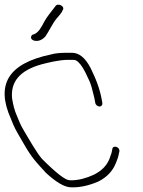

<svg xmlns="http://www.w3.org/2000/svg" viewBox="-28 -817 606 815"><path d="M137.5 -644.6C146.8 -647 155.8 -652.8 164.4 -662C177.9 -680.4 196.7 -720.9 212.9 -739.1C223 -750.4 229.9 -759 233.7 -765L238.2 -774C250 -790.2 216.6 -807.2 206.7 -790C189.9 -767.1 172.1 -747.7 159.9 -725C149.4 -705.2 136.5 -678.1 114.9 -671C110.2 -670.3 107 -668.2 105.2 -664.5C97.8 -649.2 117.6 -639.5 137.5 -644.6ZM394.4 -365C402.8 -365 407.8 -371.8 406.4 -380L405.4 -386C395.8 -443.7 377.3 -485.1 356.7 -528C334.2 -571.3 308.3 -593 276.7 -593H256.3C227.5 -593 205.1 -590.7 189.1 -586C5 -547.7 -46 -456.8 18 -313.5C21.7 -305.2 25.1 -296.8 28.2 -288.5C34.5 -271.3 60.5 -228.4 69.2 -213C107.3 -145.8 124.9 -129.7 167.3 -83C210.3 -43.5 244.9 -23.1 271 -22C306.8 -20 346.8 -28.2 389.4 -46.5C425.8 -64.8 450.6 -91 463.9 -125L470.9 -143C473.2 -149 475 -156 476.4 -164L478.7 -174C482 -193.7 451.8 -202.5 448.9 -185L446.7 -174C445.7 -168 444 -162.3 441.5 -157C428.2 -109 391.2 -75.9 321 -57.7C301.5 -52.9 283.5 -51 267.2 -52C249.8 -52 210.4 -82.3 149.9 -143C128.5 -167.6 97.8 -221.3 73.5 -262.5C54.5 -294.7 56.2 -296.9 40.8 -332.5C33.8 -348.8 27.9 -371 23.3 -399C16.5 -469.6 55 -517.9 148.7 -544C174.7 -550.7 222 -563 261.3 -563H281.7C285.7 -563 289.8 -562.3 294.1 -561C307.3 -553.9 320.8 -536.6 334.6 -509.1C348.5 -481.6 357.1 -461.6 360.3 -448.9C366.2 -425.5 372 -406.3 375.4 -386L376.4 -380C377.8 -371.8 386.1 -365 394.4 -365Z"/></svg>

Font: MewTooHand
Style: WideLta
Weight: 400
Designer: Mew Too, Robert Jablonski
Version: Version 0.77